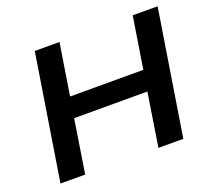

<svg xmlns="http://www.w3.org/2000/svg" viewBox="-120 -860 1120 1015"><g transform="rotate(-20 440.5 -352.5)"><path d="M56 0 168 -705H307L261 -415H673L719 -705H859L747 0H607L654 -300H242L195 0Z"/></g></svg>

Font: Nunito Sans 10pt SemiExpanded
Style: Bold Italic
Weight: 700
Width: 6
Italic angle: -9°
Designer: Vernon Adams
Foundry: Vernon Adams
Version: Version 3.101;gftools[0.9.27]